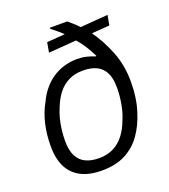

<svg xmlns="http://www.w3.org/2000/svg" viewBox="-135 -820 815 928"><g transform="rotate(-20 272.5 -355.5)"><path d="M230 12Q168 12 125 -9.5Q82 -31 59.5 -74Q37 -117 37 -183Q37 -244 49.5 -297Q62 -350 86 -392Q101 -425 122.5 -451.5Q144 -478 170.5 -496.5Q197 -515 230 -525.5Q263 -536 301 -536Q326 -536 348.5 -530.5Q371 -525 390 -517L394 -518Q380 -547 363.5 -573Q347 -599 327 -622L184 -611L193 -662L286 -669Q270 -685 255 -696.5Q240 -708 228 -719L229 -723H318Q329 -714 342.5 -702Q356 -690 370 -675L512 -686L503 -635L411 -628Q450 -574 479 -502Q508 -430 508 -346Q508 -304 502.5 -264.5Q497 -225 485 -190Q467 -132 434.5 -86Q402 -40 352 -14Q302 12 230 12ZM238 -49Q281 -49 313 -65.5Q345 -82 368 -112Q391 -142 405 -181Q413 -199 418.5 -218.5Q424 -238 427.5 -257.5Q431 -277 433 -298Q435 -319 435 -340Q435 -390 419.5 -419Q404 -448 376 -461Q348 -474 307 -474Q265 -474 233.5 -458Q202 -442 180 -414Q158 -386 143 -348Q132 -323 125 -296Q118 -269 114.5 -240.5Q111 -212 111 -183Q111 -135 126 -105.5Q141 -76 169.5 -62.5Q198 -49 238 -49Z"/></g></svg>

Font: Archivo SemiBold Light
Style: Italic
Weight: 300
Italic angle: -10°
Version: Version 2.001